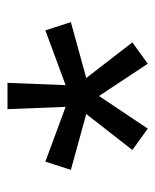

<svg xmlns="http://www.w3.org/2000/svg" viewBox="29 -853 414 512"><g transform="rotate(-90 236.0 -597.0)"><path d="M236 -540 149 -410 92 -451 188 -574 39 -615 61 -683 207 -629 201 -784H271L265 -629L411 -683L433 -615L284 -574L379 -451L322 -410Z"/></g></svg>

Font: IBM Plex Sans JP
Style: Regular
Weight: 400
Designer: Mike Abbink; Paul van der Laan; Pieter van Rosmalen; Wujin Sim; Yejin Wi; Jinhee Kim; Boomi Park; Yona Kim; Kichan Ma
Foundry: Sandoll Inc.
Version: Version 1.000